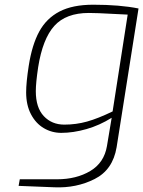

<svg xmlns="http://www.w3.org/2000/svg" viewBox="-20 -558 608 815"><path d="M59 231 64 203H222Q304 203 363 168Q422 133 434 62L454 -58Q403 -26 347 -10Q291 6 240 6Q200 6 166 -14Q132 -34 111.5 -73Q91 -112 91 -166Q91 -208 102 -279Q116 -368 146.5 -424Q177 -480 232.5 -509Q288 -538 376 -538Q488 -538 568 -522L475 67Q459 163 381.5 202Q304 241 211 237ZM458 -85 522 -496 461 -499Q391 -503 357 -503Q260 -503 210.5 -448Q161 -393 142 -273Q132 -206 132 -171Q132 -101 166 -65Q200 -29 253 -29Q303 -29 349.5 -42Q396 -55 458 -85Z"/></svg>

Font: Exo ExtraLight
Style: Italic
Weight: 275
Italic angle: -9°
Designer: Natanael Gama
Foundry: Natanael Gama
Version: Version 1.500; ttfautohint (v1.6)